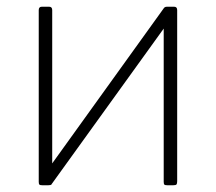

<svg xmlns="http://www.w3.org/2000/svg" viewBox="-20 -550 641 570"><path d="M135 -520V-12Q135 -5 133 -2.5Q131 0 123 0H106Q99 0 97 -2Q95 -4 95 -10V-520Q95 -530 104 -530H126Q135 -530 135 -520ZM506 -520V-12Q506 -5 504 -2.5Q502 0 494 0H477Q470 0 468 -2Q466 -4 466 -10V-520Q466 -530 475 -530H497Q506 -530 506 -520ZM468 -528 494 -504 133 -3 107 -26Z"/></svg>

Font: Libre Franklin Thin
Style: Regular
Weight: 100
Designer: Pablo Impallari, Rodrigo Fuenzalida, Nhung Nguyen
Foundry: Impallari Type
Version: Version 3.000